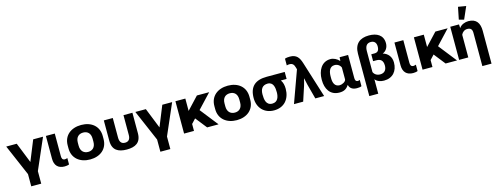

<svg xmlns="http://www.w3.org/2000/svg" viewBox="-30 -1864 7980 3091"><g transform="rotate(-15 3960.5 -318.5)"><path d="M381.8 183.6V-24.9L605.5 -539.1H441.4L303.2 -198.7L167.5 -539.1H-7.8L215.8 -19.5V183.6Z M818.8 13.7C842.3 13.7 873.5 9.8 894.5 0.5V-106C881.3 -101.1 867.2 -96.2 852.1 -96.2C812 -96.2 801.3 -125 801.3 -161.6V-539.1H653.3V-158.2C653.3 -48.3 711.4 13.7 818.8 13.7Z M1245.6 11.7C1415.5 11.7 1537.1 -86.9 1537.1 -250.5V-301.3C1537.1 -465.8 1415.5 -563 1245.6 -563C1075.2 -563 952.6 -465.8 952.6 -301.3V-250.5C952.6 -86.9 1075.2 11.7 1245.6 11.7ZM1245.6 -114.3C1176.3 -114.3 1121.6 -157.2 1121.6 -250.5V-301.3C1121.6 -395.5 1176.3 -436.5 1245.6 -436.5C1315.4 -436.5 1368.2 -395 1368.2 -301.3V-250.5C1368.2 -157.7 1315.4 -114.3 1245.6 -114.3Z M1856.9 9.8C1998.5 9.8 2095.2 -40.5 2095.2 -198.2V-539.1H1946.3V-208.5C1946.3 -147.9 1923.3 -103.5 1856.9 -103.5C1788.6 -103.5 1768.1 -152.3 1768.1 -213.4V-539.1H1618.7V-198.2C1618.7 -41.5 1715.3 9.8 1856.9 9.8Z M2533.7 183.6V-24.9L2757.3 -539.1H2593.3L2455.1 -198.7L2319.3 -539.1H2144L2367.7 -19.5V183.6Z M3374.5 -539.1H3169.9L2977.1 -333.5V-539.1H2812V0H2977.1V-115.7L3046.4 -189.9L3196.3 0H3386.7L3150.4 -300.3Z M3690.4 11.7C3860.4 11.7 3981.9 -86.9 3981.9 -250.5V-301.3C3981.9 -465.8 3860.4 -563 3690.4 -563C3520 -563 3397.5 -465.8 3397.5 -301.3V-250.5C3397.5 -86.9 3520 11.7 3690.4 11.7ZM3690.4 -114.3C3621.1 -114.3 3566.4 -157.2 3566.4 -250.5V-301.3C3566.4 -395.5 3621.1 -436.5 3690.4 -436.5C3760.3 -436.5 3813 -395 3813 -301.3V-250.5C3813 -157.7 3760.3 -114.3 3690.4 -114.3Z M4310.1 14.6C4483.9 14.6 4579.1 -107.9 4579.1 -273.9C4579.1 -330.6 4568.4 -381.3 4538.1 -422.4H4633.8V-539.1H4334C4141.1 -539.1 4041.5 -452.1 4041.5 -260.3C4041.5 -98.6 4147.5 14.6 4310.1 14.6ZM4310.1 -98.1C4205.1 -98.1 4194.3 -199.2 4194.3 -280.8C4194.3 -364.7 4225.6 -429.2 4320.3 -429.2C4416 -427.2 4426.3 -329.6 4426.3 -256.3C4426.3 -179.7 4401.9 -98.1 4310.1 -98.1Z M4643.6 0H4796.9L4877.4 -245.1C4888.7 -281.2 4897.9 -318.8 4905.8 -356H4909.2C4917 -319.8 4924.8 -282.2 4933.6 -246.6L4999.5 0H5146.5L4959 -597.7C4928.2 -696.8 4886.7 -756.3 4776.4 -756.3C4751 -756.3 4716.3 -753.9 4692.9 -743.7V-632.3C4707.5 -636.7 4722.2 -639.2 4738.3 -639.2C4793.9 -639.2 4812 -607.9 4824.7 -565.9L4835.4 -529.8Z M5401.4 9.8C5472.7 9.8 5519 -12.7 5556.6 -71.8H5560.5C5576.7 -7.3 5630.4 14.6 5690.9 14.6C5710.4 14.6 5751.5 12.7 5767.6 2V-102.5C5756.8 -98.1 5746.6 -94.2 5734.9 -94.2C5696.8 -94.2 5689.9 -124 5689.9 -157.7V-539.1H5548.3L5545.9 -482.4H5538.1C5505.4 -520 5449.2 -548.8 5397.9 -548.8C5243.7 -548.8 5177.2 -407.2 5177.2 -271.5V-255.9C5177.2 -115.2 5242.7 9.8 5401.4 9.8ZM5436 -103C5351.1 -103 5328.6 -174.3 5328.6 -246.6V-278.8C5328.6 -352.5 5349.6 -438 5436 -438C5484.9 -438 5524.4 -410.6 5541 -369.6V-171.9C5538.1 -133.3 5473.6 -103 5436 -103Z M5848.6 189H5997.6V-51.8C6030.8 -6.8 6089.8 9.8 6144 9.8C6290 9.8 6372.1 -89.8 6372.1 -231C6372.1 -325.2 6319.3 -392.6 6233.9 -417C6293 -438 6328.1 -497.6 6328.1 -564C6328.1 -703.6 6221.7 -756.3 6094.2 -756.3C5939.9 -756.3 5848.6 -679.2 5848.6 -517.1ZM6108.9 -103C6057.1 -103 6015.6 -128.9 5997.6 -171.4V-520C5997.6 -587.4 6018.6 -646.5 6095.2 -646.5C6157.7 -646.5 6186 -606.4 6186 -548.8C6186 -477.1 6155.8 -453.1 6106.9 -453.1H6053.2V-338.4H6107.4C6172.9 -338.4 6218.3 -311.5 6218.3 -221.2C6218.3 -151.9 6183.6 -103 6108.9 -103Z M6627.9 13.7C6651.4 13.7 6682.6 9.8 6703.6 0.5V-106C6690.4 -101.1 6676.3 -96.2 6661.1 -96.2C6621.1 -96.2 6610.4 -125 6610.4 -161.6V-539.1H6462.4V-158.2C6462.4 -48.3 6520.5 13.7 6627.9 13.7Z M7349.1 -539.1H7144.5L6951.7 -333.5V-539.1H6786.6V0H6951.7V-115.7L7021 -189.9L7170.9 0H7361.3L7125 -300.3Z M7731.4 193.4H7884.3V-353.5C7884.3 -480.5 7833 -564 7699.7 -564C7644.5 -564 7579.1 -540.5 7547.9 -493.2H7544.9L7542 -551.8H7396V0H7548.8V-377C7566.4 -418 7604 -446.8 7650.4 -446.8C7710.4 -446.8 7731.4 -416 7731.4 -358.9ZM7641.6 -604.5 7730.5 -808.1 7599.6 -830.1 7558.6 -626.5Z"/></g></svg>

Font: Winston ExtraBold
Style: Regular
Weight: 800
Designer: Vernon Adams, Kim Jin-seong, David Berlow, Cristiano Sobral
Foundry: The Winston Project Authors
Version: Version 3.004